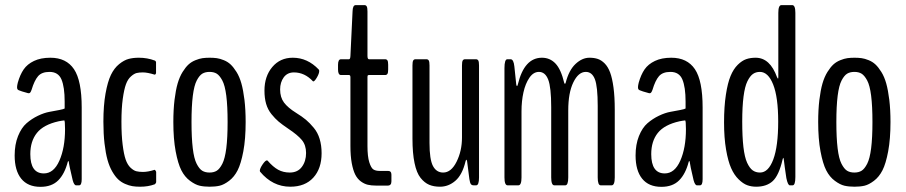

<svg xmlns="http://www.w3.org/2000/svg" viewBox="-20 -722 3529 748"><path d="M150.9 -46.4Q189.5 -46.4 211.4 -96.2Q233.4 -146 233.4 -218.8Q233.4 -252.9 230 -252.9Q229.5 -252.9 219.5 -251.5Q209.5 -250 208.5 -249.5Q149.4 -236.3 123.8 -204.1Q98.1 -171.9 98.1 -121.6Q98.1 -46.4 150.9 -46.4ZM137.7 5.9Q88.4 5.9 62.7 -25.9Q37.1 -57.6 37.1 -116.2Q37.1 -159.2 50.3 -191.9Q63.5 -224.6 83.5 -241.9Q103.5 -259.3 127.9 -271Q152.3 -282.7 173.3 -286.4Q194.3 -290 211.4 -293.5Q228.5 -296.9 231.9 -299.3V-326.2Q231.9 -382.8 219.5 -412.4Q207 -441.9 172.9 -441.9Q142.6 -441.9 128.2 -425Q113.8 -408.2 103 -372.1Q100.1 -363.8 97.2 -360.8Q94.2 -357.9 89.8 -358.9Q83 -360.4 66.2 -365.7Q49.3 -371.1 48.8 -373.5Q43.9 -378.4 49.3 -399.9Q58.1 -431.2 72.3 -451.7Q86.4 -472.2 112.5 -484.6Q138.7 -497.1 176.3 -497.1Q238.3 -497.1 268.3 -452.4Q298.3 -407.7 298.3 -303.2V-23.9Q298.3 0 288.1 0H276.4Q268.6 0 263.2 -20Q249 -79.6 248 -91.8Q248 -93.3 247.1 -94Q246.1 -94.7 245.4 -94Q244.6 -93.3 244.1 -91.8Q231.9 -44.4 206.8 -19.3Q181.6 5.9 137.7 5.9Z M526.9 5.4H524.9Q508.8 5.4 495.6 3.2Q482.4 1 467.3 -5.6Q452.1 -12.2 440.4 -23.2Q428.7 -34.2 417.5 -53.5Q406.2 -72.8 398.9 -98.9Q391.6 -125 387.2 -162.8Q382.8 -200.7 382.8 -248Q382.8 -311 391.1 -357.4Q399.4 -403.8 412.1 -430.2Q424.8 -456.5 444.1 -472.2Q463.4 -487.8 481 -492.4Q498.5 -497.1 521 -497.1Q553.7 -497.1 582.5 -486.3Q584 -486.3 585.9 -483.9Q587.9 -481.4 587.9 -480V-438Q587.9 -435.5 585.9 -433.1Q584 -430.7 582.5 -431.2Q554.2 -439.9 536.6 -439.9Q522 -439.9 512.2 -437.5Q502.4 -435.1 490.2 -424.3Q478 -413.6 470.7 -393.8Q463.4 -374 458.3 -337.2Q453.1 -300.3 453.1 -248Q453.1 -195.3 457.8 -158.2Q462.4 -121.1 469.5 -100.6Q476.6 -80.1 488.5 -68.8Q500.5 -57.6 511 -54.9Q521.5 -52.2 537.1 -52.2Q556.6 -52.2 582.5 -60.5Q584 -60.1 586.2 -56.9Q588.4 -53.7 588.4 -51.8V-12.7Q588.4 -10.7 586.2 -7.6Q584 -4.4 582.5 -3.9Q557.1 5.4 526.9 5.4Z M655.3 -246.6Q655.3 -294.4 659.9 -332.8Q664.6 -371.1 672.1 -397Q679.7 -422.9 691.4 -441.7Q703.1 -460.4 714.6 -470.9Q726.1 -481.4 741.5 -487.5Q756.8 -493.7 769 -495.4Q781.2 -497.1 796.9 -497.1Q812 -497.1 824.5 -495.4Q836.9 -493.7 852.1 -487.5Q867.2 -481.4 878.4 -470.9Q889.6 -460.4 901.4 -441.7Q913.1 -422.9 920.4 -397Q927.7 -371.1 932.4 -332.8Q937 -294.4 937 -246.6Q937 -180.7 928 -132.6Q918.9 -84.5 905.8 -58.6Q892.6 -32.7 872.6 -17.6Q852.5 -2.4 835.7 1.5Q818.8 5.4 796.9 5.4Q774.9 5.4 757.8 1.5Q740.7 -2.4 720.2 -17.6Q699.7 -32.7 686.5 -58.6Q673.3 -84.5 664.3 -132.6Q655.3 -180.7 655.3 -246.6ZM796.4 -49.8Q813 -49.8 824.5 -56.9Q835.9 -64 846.2 -84Q856.4 -104 861.6 -144.5Q866.7 -185.1 866.7 -246.6Q866.7 -308.6 861.6 -349.1Q856.4 -389.6 845.9 -408.9Q835.4 -428.2 824.2 -435.1Q813 -441.9 796.4 -441.9Q779.8 -441.9 768.3 -435.1Q756.8 -428.2 746.6 -408.7Q736.3 -389.2 731.2 -348.9Q726.1 -308.6 726.1 -246.6Q726.1 -185.1 731 -144.5Q735.8 -104 746.1 -84Q756.3 -64 767.8 -56.9Q779.3 -49.8 796.4 -49.8Z M1232.9 -125Q1232.9 -65.4 1200.7 -30Q1168.5 5.4 1110.8 5.4Q1042 5.4 993.2 -53.2Q992.2 -55.2 992.2 -56.6Q992.2 -65.4 1002.9 -81.3Q1013.7 -97.2 1020 -97.2Q1021.5 -97.2 1022.5 -96.2Q1043.5 -71.8 1063.5 -60.8Q1083.5 -49.8 1108.9 -49.8Q1139.6 -49.8 1156 -71.8Q1172.4 -93.8 1172.4 -126Q1172.4 -156.7 1156 -176.5Q1139.6 -196.3 1102.1 -221.2Q1079.1 -236.8 1065.4 -248.3Q1051.8 -259.8 1037.6 -277.3Q1023.4 -294.9 1016.8 -317.4Q1010.3 -339.8 1010.3 -369.1Q1010.3 -424.8 1040.8 -460.9Q1071.3 -497.1 1120.6 -497.1Q1178.2 -497.1 1221.7 -451.2Q1223.6 -449.2 1223.6 -445.3Q1223.6 -435.5 1214.6 -420.2Q1205.6 -404.8 1200.7 -404.8Q1199.7 -404.8 1199.2 -405.3Q1167 -439.9 1125 -439.9Q1099.6 -439.9 1085.4 -420.7Q1071.3 -401.4 1071.3 -373.5Q1071.3 -342.8 1086.4 -322.5Q1101.6 -302.2 1133.8 -282.2Q1156.7 -268.1 1171.9 -255.4Q1187 -242.7 1202.4 -224.1Q1217.8 -205.6 1225.3 -180.7Q1232.9 -155.8 1232.9 -125Z M1444.8 1Q1426.8 1 1413.1 -2.2Q1399.4 -5.4 1386 -15.1Q1372.6 -24.9 1364 -41.7Q1355.5 -58.6 1350.3 -86.7Q1345.2 -114.7 1345.2 -153.3V-420.9Q1345.2 -429.7 1339.8 -429.7H1308.6Q1296.9 -429.7 1296.9 -451.2V-469.7Q1296.9 -491.2 1308.6 -491.2H1339.8Q1344.7 -491.2 1345.2 -504.4L1353.5 -677.2Q1354 -702.1 1365.7 -702.1H1399.9Q1405.8 -702.1 1408.7 -697Q1411.6 -691.9 1411.6 -677.2V-504.4Q1411.6 -491.2 1417.5 -491.2H1480.5Q1486.3 -491.2 1489.3 -486.8Q1492.2 -482.4 1492.2 -469.7V-451.2Q1492.2 -438.5 1489.3 -434.1Q1486.3 -429.7 1480.5 -429.7H1417.5Q1414.1 -429.7 1412.8 -428.2Q1411.6 -426.8 1411.6 -420.9V-153.3Q1411.6 -112.3 1418.7 -89.8Q1425.8 -67.4 1434.8 -61.8Q1443.8 -56.2 1458 -56.2H1491.7Q1504.9 -56.2 1504.9 -41.5V-15.6Q1504.9 1 1490.7 1Z M1694.3 5.4Q1669.9 5.4 1651.9 -2.2Q1633.8 -9.8 1618.4 -29.1Q1603 -48.3 1595 -86.7Q1586.9 -125 1586.9 -182.1V-466.8Q1586.9 -481.4 1589.8 -486.3Q1592.8 -491.2 1598.6 -491.2H1641.1Q1647.5 -491.2 1650.4 -486.3Q1653.3 -481.4 1653.3 -466.8V-164.6Q1653.3 -101.1 1666.7 -75.4Q1680.2 -49.8 1706.5 -49.8Q1737.8 -49.8 1758.8 -92Q1779.8 -134.3 1779.8 -186V-466.8Q1779.8 -481.4 1782.7 -486.3Q1785.6 -491.2 1792 -491.2H1834Q1840.3 -491.2 1843.3 -486.3Q1846.2 -481.4 1846.2 -466.8V-30.8Q1846.2 0 1835 0H1825.2Q1818.4 0 1814.7 -4.4Q1811 -8.8 1808.6 -24.4L1799.8 -93.3Q1798.8 -99.6 1796.4 -99.6Q1795.4 -99.6 1793.5 -92.8Q1780.8 -40.5 1753.9 -17.6Q1727.1 5.4 1694.3 5.4Z M1957.5 0Q1945.3 0 1945.3 -30.8V-456.5Q1945.3 -491.2 1956.5 -491.2H1969.2Q1981 -491.2 1983.9 -462.9L1991.2 -393.1Q1992.2 -386.7 1994.6 -386.7Q1995.6 -386.7 1997.6 -393.6Q2022.5 -497.1 2091.3 -497.1Q2122.6 -497.1 2144 -474.6Q2165.5 -452.1 2178.2 -398.9Q2179.7 -395.5 2180.7 -395.5Q2182.6 -395.5 2183.6 -398.9Q2196.3 -448.7 2222.2 -472.9Q2248 -497.1 2276.4 -497.1Q2294.9 -497.1 2308.8 -492.4Q2322.8 -487.8 2335.7 -474.9Q2348.6 -461.9 2356.9 -439.7Q2365.2 -417.5 2370.1 -381.1Q2375 -344.7 2375 -294.9V-30.8Q2375 0 2362.8 0H2320.3Q2308.6 0 2308.6 -30.8V-309.1Q2308.6 -384.8 2297.6 -413.3Q2286.6 -441.9 2262.2 -441.9Q2233.4 -441.9 2213.6 -401.1Q2193.8 -360.4 2193.8 -292V-30.8Q2193.8 0 2182.1 0H2139.6Q2127.4 0 2127.4 -30.8V-304.7Q2127.4 -381.8 2115.7 -411.9Q2104 -441.9 2079.6 -441.9Q2058.1 -441.9 2042.5 -419.2Q2026.9 -396.5 2019.3 -362.3Q2011.7 -328.1 2011.7 -288.6V-30.8Q2011.7 0 1999.5 0Z M2569.8 -46.4Q2608.4 -46.4 2630.4 -96.2Q2652.3 -146 2652.3 -218.8Q2652.3 -252.9 2648.9 -252.9Q2648.4 -252.9 2638.4 -251.5Q2628.4 -250 2627.4 -249.5Q2568.4 -236.3 2542.7 -204.1Q2517.1 -171.9 2517.1 -121.6Q2517.1 -46.4 2569.8 -46.4ZM2556.6 5.9Q2507.3 5.9 2481.7 -25.9Q2456.1 -57.6 2456.1 -116.2Q2456.1 -159.2 2469.2 -191.9Q2482.4 -224.6 2502.4 -241.9Q2522.5 -259.3 2546.9 -271Q2571.3 -282.7 2592.3 -286.4Q2613.3 -290 2630.4 -293.5Q2647.5 -296.9 2650.9 -299.3V-326.2Q2650.9 -382.8 2638.4 -412.4Q2626 -441.9 2591.8 -441.9Q2561.5 -441.9 2547.1 -425Q2532.7 -408.2 2522 -372.1Q2519 -363.8 2516.1 -360.8Q2513.2 -357.9 2508.8 -358.9Q2502 -360.4 2485.1 -365.7Q2468.3 -371.1 2467.8 -373.5Q2462.9 -378.4 2468.3 -399.9Q2477.1 -431.2 2491.2 -451.7Q2505.4 -472.2 2531.5 -484.6Q2557.6 -497.1 2595.2 -497.1Q2657.2 -497.1 2687.3 -452.4Q2717.3 -407.7 2717.3 -303.2V-23.9Q2717.3 0 2707 0H2695.3Q2687.5 0 2682.1 -20Q2668 -79.6 2667 -91.8Q2667 -93.3 2666 -94Q2665 -94.7 2664.3 -94Q2663.6 -93.3 2663.1 -91.8Q2650.9 -44.4 2625.7 -19.3Q2600.6 5.9 2556.6 5.9Z M3011.7 -248.5Q3011.7 -343.3 2992.2 -392.6Q2972.7 -441.9 2940.4 -441.9Q2924.8 -441.9 2913.3 -433.8Q2901.9 -425.8 2891.8 -405.5Q2881.8 -385.3 2876.7 -345.9Q2871.6 -306.6 2871.6 -248.5Q2871.6 -189.5 2876.2 -149.4Q2880.9 -109.4 2890.6 -88.1Q2900.4 -66.9 2912.4 -58.3Q2924.3 -49.8 2940.9 -49.8Q2973.6 -49.8 2992.7 -101.1Q3011.7 -152.3 3011.7 -248.5ZM2925.8 5.4Q2907.2 5.4 2891.1 -0.5Q2875 -6.3 2857.7 -23.2Q2840.3 -40 2828.4 -66.9Q2816.4 -93.8 2808.6 -139.4Q2800.8 -185.1 2800.8 -245.1Q2800.8 -306.6 2807.9 -352.8Q2814.9 -398.9 2826.2 -426Q2837.4 -453.1 2854 -469.5Q2870.6 -485.8 2887 -491.5Q2903.3 -497.1 2923.8 -497.1Q2980 -497.1 3007.3 -420.9Q3007.8 -419.9 3010.7 -415.5Q3012.2 -415.5 3012.2 -421.9V-671.9Q3012.2 -702.1 3024.4 -702.1H3066.4Q3078.6 -702.1 3078.6 -671.9V-32.7Q3078.6 0 3067.9 0H3057.1Q3049.3 0 3043.5 -28.3Q3036.1 -77.1 3033.7 -99.6Q3032.7 -106.4 3031.7 -107.4Q3029.8 -105 3028.8 -100.6Q3014.6 -39.1 2990.7 -16.8Q2966.8 5.4 2925.8 5.4Z M3167.5 -246.6Q3167.5 -294.4 3172.1 -332.8Q3176.8 -371.1 3184.3 -397Q3191.9 -422.9 3203.6 -441.7Q3215.3 -460.4 3226.8 -470.9Q3238.3 -481.4 3253.7 -487.5Q3269 -493.7 3281.2 -495.4Q3293.5 -497.1 3309.1 -497.1Q3324.2 -497.1 3336.7 -495.4Q3349.1 -493.7 3364.3 -487.5Q3379.4 -481.4 3390.6 -470.9Q3401.9 -460.4 3413.6 -441.7Q3425.3 -422.9 3432.6 -397Q3439.9 -371.1 3444.6 -332.8Q3449.2 -294.4 3449.2 -246.6Q3449.2 -180.7 3440.2 -132.6Q3431.2 -84.5 3418 -58.6Q3404.8 -32.7 3384.8 -17.6Q3364.7 -2.4 3347.9 1.5Q3331.1 5.4 3309.1 5.4Q3287.1 5.4 3270 1.5Q3252.9 -2.4 3232.4 -17.6Q3211.9 -32.7 3198.7 -58.6Q3185.5 -84.5 3176.5 -132.6Q3167.5 -180.7 3167.5 -246.6ZM3308.6 -49.8Q3325.2 -49.8 3336.7 -56.9Q3348.1 -64 3358.4 -84Q3368.7 -104 3373.8 -144.5Q3378.9 -185.1 3378.9 -246.6Q3378.9 -308.6 3373.8 -349.1Q3368.7 -389.6 3358.2 -408.9Q3347.7 -428.2 3336.4 -435.1Q3325.2 -441.9 3308.6 -441.9Q3292 -441.9 3280.5 -435.1Q3269 -428.2 3258.8 -408.7Q3248.5 -389.2 3243.4 -348.9Q3238.3 -308.6 3238.3 -246.6Q3238.3 -185.1 3243.2 -144.5Q3248 -104 3258.3 -84Q3268.6 -64 3280 -56.9Q3291.5 -49.8 3308.6 -49.8Z"/></svg>

Font: BenchNine
Style: Regular
Weight: 400
Designer: Vernon Adams
Foundry: Vernon Adams
Version: Version 1 ; ttfautohint (v0.92.18-e454-dirty) -l 8 -r 50 -G 